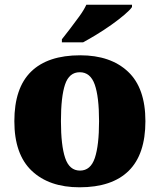

<svg xmlns="http://www.w3.org/2000/svg" viewBox="-20 -786 680 816"><path d="M318 10Q189 10 115 -60Q41 -130 41 -271Q41 -412 112 -481.5Q183 -551 321 -551Q450 -551 524 -481.5Q598 -412 598 -271Q598 -130 527 -60Q456 10 318 10ZM320 -61Q365 -61 383 -114.5Q401 -168 401 -271Q401 -375 382.5 -427Q364 -479 319 -479Q274 -479 256.5 -427Q239 -375 239 -271Q239 -168 257 -114.5Q275 -61 320 -61ZM243 -619Q258 -638 278 -664Q298 -690 317.5 -717Q337 -744 347 -766H541V-756Q532 -743 508.5 -723Q485 -703 454 -681Q423 -659 391 -639.5Q359 -620 333 -606H243Z"/></svg>

Font: Noto Serif Tamil Black
Style: Italic
Weight: 900
Italic angle: -12°
Designer: Indian Type Foundry, Tom Grace, and the Monotype Design Team
Foundry: Monotype Imaging Inc.
Version: Version 2.003; ttfautohint (v1.8.4.7-5d5b)